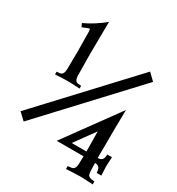

<svg xmlns="http://www.w3.org/2000/svg" viewBox="-200 -930 1016 1104"><g transform="rotate(30 308.0 -378.0)"><path d="M80.1 -389.6V-407.7L100.6 -409.7H100.1Q124 -411.6 125.5 -448.7Q127 -549.8 127 -566.9Q127 -592.8 125.5 -698.2Q125 -717.3 121.1 -717.3Q115.2 -717.3 99.6 -710H100.1Q88.4 -705.6 76.2 -700.7L65.9 -722.7Q134.8 -754.4 197.8 -806.2Q195.8 -665.5 195.8 -590.8Q195.8 -549.8 197.3 -448.7Q198.7 -411.6 222.2 -409.7Q224.1 -409.7 232.7 -408.9Q241.2 -408.2 242.7 -407.7V-389.6Q189.5 -393.1 161.1 -393.1Q132.8 -393.1 80.1 -389.6ZM589.8 -634.3 59.1 -64.9 14.2 -107.4 545.4 -677.2ZM458 -96.2V-105.5Q458 -149.9 456.5 -229Q439.5 -205.1 408 -161.9Q376.5 -118.7 360.4 -96.2ZM533.2 -168Q533.2 -159.2 533 -142.6Q532.7 -126 532.7 -118.7Q532.7 -114.7 533 -107.2Q533.2 -99.6 533.2 -96.2Q566.4 -96.7 569.3 -127.9L570.8 -141.1H601.6Q598.6 -95.7 598.6 -79.6Q598.6 -64.5 601.6 -19H570.8L569.3 -32.2Q566.4 -63.5 533.7 -64Q533.7 -58.1 534.4 -40.8Q535.2 -23.4 535.2 -14.6Q535.6 0.5 538.1 9.3Q540.5 18.1 548.3 22.5Q556.2 26.9 562.3 27.8Q568.4 28.8 584 30.3V49.8Q518.6 45.9 495.6 45.9Q473.1 45.9 406.7 49.8V30.3L429.7 27.8H429.2Q455.6 25.9 456.1 -14.6Q456.1 -19.5 456.8 -38.1Q457.5 -56.6 457.5 -64H279.3L535.6 -416.5Q533.2 -285.6 533.2 -168Z"/></g></svg>

Font: Flanker
Style: Bold
Weight: 700
Designer: Flanker
Foundry: Flanker
Version: Version 2.021